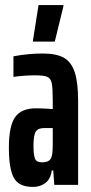

<svg xmlns="http://www.w3.org/2000/svg" viewBox="-20 -729 358 757"><path d="M15 -147Q15 -232 39.5 -267Q64 -302 123 -302Q146 -302 188 -299V-334Q188 -382 184 -401Q180 -420 166.5 -426Q153 -432 118 -432Q78 -432 33 -426V-507Q91 -518 149 -518Q202 -518 231.5 -501.5Q261 -485 274.5 -444.5Q288 -404 288 -331V0H194L190 -57H184Q180 -24 159.5 -8Q139 8 110 8Q54 8 34.5 -28Q15 -64 15 -147ZM186 -123Q188 -136 188 -161V-192V-224H153Q130 -224 121 -210Q112 -196 112 -154Q112 -118 118 -103.5Q124 -89 145 -89Q163 -89 173 -95.5Q183 -102 186 -123ZM110 -565V-570L132 -709H230V-704L196 -565Z"/></svg>

Font: Saira Ultra Condensed
Style: Bold
Weight: 700
Width: 1
Designer: Hector Gatti with collaboration of the Omnibus-Type team
Foundry: Omnibus-Type
Version: Version 1.001; ttfautohint (v1.8)